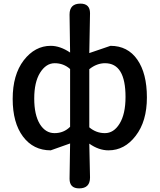

<svg xmlns="http://www.w3.org/2000/svg" viewBox="-20 -817 881 1060"><path d="M417 223Q364 223 364 170L367 -25L260 13Q164 13 107 -63Q50 -139 50 -271Q50 -404 111 -484Q173 -564 260 -564Q312 -564 367 -527L364 -737Q364 -797 424 -797Q477 -797 477 -744L473 -524L590 -564Q685 -564 738 -488Q791 -412 791 -279Q791 -147 729 -67Q668 13 579 13Q525 13 473 -24L477 163Q477 223 417 223ZM200 -132Q231 -82 281 -82Q332 -82 367 -117V-436Q331 -468 282 -468Q234 -468 201 -415Q169 -363 169 -273Q169 -183 200 -132ZM473 -114Q511 -82 559 -82Q608 -82 640 -134Q673 -187 673 -282Q673 -468 560 -468Q514 -468 473 -435Z"/></svg>

Font: Swei Half Moon CJK TC
Style: Medium
Weight: 500
Version: Version 2.125